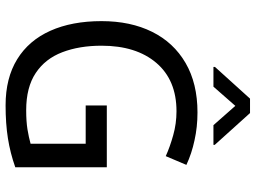

<svg xmlns="http://www.w3.org/2000/svg" viewBox="-140 -818 967 728"><g transform="rotate(90 344.0 -453.5)"><path d="M379.4 -374.5H379.9H613.3H613.8V-374V-27.8V-27.3H613.3Q559.6 -8.3 503.9 0.5Q448.2 9.3 378.9 9.3Q275.4 9.3 204.1 -34.7Q132.8 -78.6 96.2 -160.4Q59.6 -242.2 59.6 -354.5Q59.6 -464.4 100.1 -546.1Q140.6 -627.9 218.3 -673.1Q295.9 -718.3 405.8 -718.3Q461.4 -718.3 511.7 -707Q562 -696.3 604.5 -676.3H605L604.5 -675.8L571.8 -598.6V-598.1H571.3Q536.6 -613.8 492.4 -626.2Q448.2 -638.7 401.4 -638.7Q283.2 -638.7 218 -562.3Q152.8 -485.8 152.8 -354.5Q152.8 -270.5 177.5 -205.8Q202.1 -141.1 256.3 -105Q310.5 -68.8 397.5 -68.8Q439.9 -68.8 470.2 -73.7Q499.5 -78.6 524.4 -85.4V-294.4H379.9H379.4V-294.9V-374ZM528.8 -783.7V-778.8H454.1L380.9 -861.8L308.1 -778.8H233.4V-784.7L353.5 -917.5H408.2Z"/></g></svg>

Font: MAUL
Style: Regular
Weight: 400
Designer: MAUL
Version: Version 1.0; 2020; ttfautohint (v1.8.3)